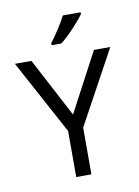

<svg xmlns="http://www.w3.org/2000/svg" viewBox="-61 -505 398 548"><g transform="rotate(-10 138.0 -230.5)"><path d="M138.2 -177.2 229 -348.6H276.4L160.2 -135.3V0H116.2V-133.3L0 -348.6H47.9ZM210.4 -456.1Q201.2 -442.4 179.4 -419.2Q157.7 -396 140.6 -382.8H112.3V-388.7Q123 -402.3 136.7 -423.3Q150.4 -444.3 158.7 -460.9H210.4Z"/></g></svg>

Font: NotoSansOldHungarianUI
Style: Regular
Weight: 400
Designer: Monotype Design Team
Foundry: Monotype Imaging Inc.
Version: Version 1001.000; ttfautohint (v1.8.4.7-5d5b)